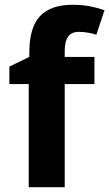

<svg xmlns="http://www.w3.org/2000/svg" viewBox="-20 -785 458 805"><path d="M375.9 -432.6H251.3V0H100.5V-432.6H19.3V-505.9L102.9 -546.3V-563.9Q102.9 -669.7 147.7 -717.4Q192.5 -765 285.4 -765Q324.2 -765 355.8 -758.9Q387.5 -752.8 418.1 -742.1L384.1 -639.6Q369.4 -644 350.5 -647.7Q331.6 -651.5 310.8 -651.5Q280.3 -651.5 265.8 -631.8Q251.3 -612 251.3 -569.2V-546.4H375.9Z"/></svg>

Font: Noto Sans Khmer UI
Style: Regular
Weight: 400
Designer: Danh Hong and the Monotype Design Team
Foundry: Monotype Imaging Inc.
Version: Version 2.002